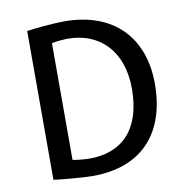

<svg xmlns="http://www.w3.org/2000/svg" viewBox="-75 -718 778 802"><g transform="rotate(-10 313.5 -316.5)"><path d="M90 -632V-1C113 3 217 12 255 12C464 12 577 -114 577 -323C577 -520 457 -645 249 -645C202 -645 113 -636 90 -632ZM183 -69V-564C203 -569 239 -571 252 -571C380 -571 479 -485 479 -319C479 -146 392 -62 255 -62C239 -62 201 -65 183 -69Z"/></g></svg>

Font: Tajawal Medium
Style: Regular
Weight: 500
Designer: Boutros Fonts
Foundry: Created by Boutros International 2017
Version: Version 1.700